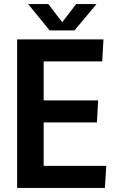

<svg xmlns="http://www.w3.org/2000/svg" viewBox="-20 -921 578 941"><path d="M64 -728H487L481 -620H194V-429H461L455 -321H194V-108H501L494 0H64ZM223 -772 118 -901H217L285 -812L353 -901H453L345 -772Z"/></svg>

Font: Murecho Medium
Style: Regular
Weight: 500
Designer: Neil Summerour
Foundry: Positype
Version: Version 1.010; ttfautohint (v1.8.3)